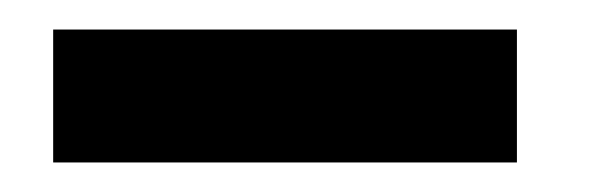

<svg xmlns="http://www.w3.org/2000/svg" viewBox="-20 -315 399 130"><path d="M330 -205H16V-295H330Z"/></svg>

Font: Ekushey Amar Bangla
Style: Bold
Weight: 700
Designer: Al Mamun Sumon
Foundry: Al Mamun Sumon
Version: Version 1.0